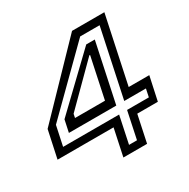

<svg xmlns="http://www.w3.org/2000/svg" viewBox="-174 -846 980 993"><g transform="rotate(-30 316.0 -350.0)"><path d="M285 0 319 -160.5H-15.5L19.5 -324L382.5 -700H575.5L491 -302H614L583.5 -160.5H460.5L426.5 0ZM343 -42H390.5L424.5 -203.5H554.5L564.5 -251H435L520.5 -654H404.5L67.5 -321L42.5 -203.5H377ZM104.5 -251 120 -323.5 411 -602.5H462L387.5 -251ZM170.5 -302H349.5L401 -545.5H396.5L175 -324.5Z"/></g></svg>

Font: Tourney Expanded Medium
Style: Italic
Weight: 500
Width: 7
Italic angle: -12°
Designer: Tyler Finck
Foundry: Etcetera Type Co
Version: Version 1.010; ttfautohint (v1.8.3)